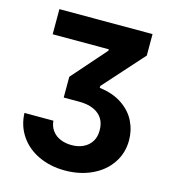

<svg xmlns="http://www.w3.org/2000/svg" viewBox="-107 -794 791 891"><g transform="rotate(15 288.0 -348.5)"><path d="M285.9 -112Q317.2 -112 342 -123.8Q366.8 -135.7 380.8 -158.2Q394.8 -180.7 394.4 -211.7Q394.8 -243.8 380.6 -267Q366.4 -290.1 338.1 -303Q309.8 -315.9 268.6 -315.9H193.9V-415.6L338 -579.4V-586.3H68.4V-707H515.9V-603.8L344 -411.8V-402.6Q408.4 -394.7 452.3 -365Q496.3 -335.4 517.2 -293Q538.2 -250.6 538.2 -201.9Q538.2 -141.2 505.7 -92.8Q473.3 -44.4 415.5 -17.3Q357.7 9.8 285.6 9.8Q215.3 9.8 159.2 -16.8Q103.1 -43.3 70.9 -90.8Q38.7 -138.2 36.4 -199.7H175.4Q177.7 -172.7 192.3 -152.8Q206.8 -132.9 231.3 -122.4Q255.8 -112 285.9 -112Z"/></g></svg>

Font: Pretendard GOV Variable
Style: Regular
Weight: 400
Designer: Base glyphs from Inter by Rasmus Andersson; Hangul glyphs from Noto Sans CJK(Source Han Sans) by Jang Soo-young and Kang
Foundry: Kil Hyung-jin
Version: Version 1.307;Glyphs 3.2 (3192)